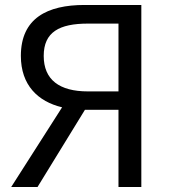

<svg xmlns="http://www.w3.org/2000/svg" viewBox="-20 -753 690 773"><path d="M334 -385C219 -385 156 -432 156 -528C156 -624 219 -658 334 -658H457V-385ZM25 0H131L322 -311H457V0H549V-733H320C171 -733 64 -680 64 -528C64 -410 133 -344 230 -321Z"/></svg>

Font: GenYoGothic2 TW R
Style: Regular
Weight: 400
Version: Version 2.100;PS 2.1;hotconv 16.6.51;makeotf.lib2.5.65220 DE